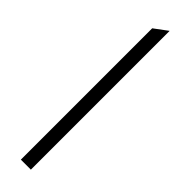

<svg xmlns="http://www.w3.org/2000/svg" viewBox="-217 -619 583 583"><g transform="rotate(45 74.0 -328.0)"><path d="M50 -30H93V-626L50 -594Z"/></g></svg>

Font: Charger Sport
Style: HL
Weight: 100
Designer: Jasper
Foundry: Cannot Into Space Fonts
Version: Version 1.1